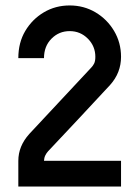

<svg xmlns="http://www.w3.org/2000/svg" viewBox="-20 -681 509 701"><path d="M140.6 -93.8H421.9V0H46.9V-93.8Q46.9 -147.5 86.9 -191.9L313.5 -434.6Q318.8 -439.9 323.5 -448.7Q328.1 -457.5 328.1 -473.6Q328.1 -512.2 300.8 -539.8Q273.4 -567.4 234.4 -567.4Q195.3 -567.4 168 -539.8Q140.6 -512.2 140.6 -468.8H46.9Q46.9 -525.4 72.3 -568.1Q97.7 -610.8 140.1 -636Q182.6 -661.1 234.4 -661.1Q286.1 -661.1 328.6 -636Q371.1 -610.8 396.5 -568.1Q421.9 -525.4 421.9 -473.6Q421.9 -415 381.8 -370.6L268.6 -249L155.3 -128.4Q149.9 -122.6 145.5 -113.8Q141.1 -105 140.6 -93.8Z"/></svg>

Font: Lambda
Style: Regular
Weight: 400
Designer: GGBotNet
Version: 0.22